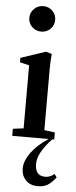

<svg xmlns="http://www.w3.org/2000/svg" viewBox="-63 -732 403 1019"><g transform="rotate(5 138.5 -222.5)"><path d="M56.6 -632.3Q56.6 -660.2 76.9 -680.2Q97.2 -700.2 125.5 -700.2Q154.3 -700.2 174.3 -680.7Q194.3 -661.1 194.3 -632.3Q194.3 -603.5 174.3 -584Q154.3 -564.5 125.5 -564.5Q96.7 -564.5 76.7 -584Q56.6 -603.5 56.6 -632.3ZM21 0V-37.6L77.6 -44.9V-380.4L27.8 -392.6V-416L160.2 -460.4L191.9 -451.2Q188 -411.1 188 -368.2V-44.9L244.6 -37.6V0H234.4Q159.7 77.6 159.7 137.7Q159.7 201.2 214.4 201.2Q239.7 201.2 262.7 182.1L274.9 199.7Q251 230 230.2 242.2Q209.5 254.4 178.7 254.4Q138.7 254.4 115 230Q91.3 205.6 91.3 168Q91.3 127.4 124 82.5Q156.7 37.6 214.8 0Z"/></g></svg>

Font: Elstob 8pt SemiBold
Style: Regular
Weight: 600
Designer: Peter S. Baker
Version: Version 1.015